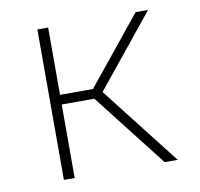

<svg xmlns="http://www.w3.org/2000/svg" viewBox="-65 -598 693 666"><g transform="rotate(-10 281.5 -265.0)"><path d="M108 0H146V-259H261L463 0H509L293 -277L498 -530H454L262 -293H146V-530H108Z"/></g></svg>

Font: Noto Sans Mono SemiCondensed ExtraLight
Style: Regular
Weight: 200
Width: 4
Designer: Monotype Design Team
Foundry: Monotype Imaging Inc.
Version: Version 2.014